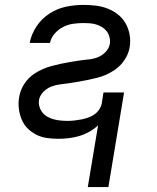

<svg xmlns="http://www.w3.org/2000/svg" viewBox="-20 -558 640 783"><path d="M338 205 380 -47Q363 -31 343 -20Q323 -9 302 -3Q281 3 260 5.5Q239 8 217 8Q193 8 170 4.5Q147 1 127.5 -9Q108 -19 92.5 -34.5Q77 -50 68.5 -70.5Q60 -91 57 -114.5Q54 -138 58 -161Q61 -180 69 -197.5Q77 -215 90 -230.5Q103 -246 119.5 -257Q136 -268 154 -276Q172 -284 191 -289Q210 -294 228.5 -298Q247 -302 265.5 -305Q284 -308 303 -311Q322 -314 340.5 -315.5Q359 -317 377.5 -324Q396 -331 410.5 -346Q425 -361 428 -380Q430 -393 426.5 -406.5Q423 -420 415.5 -430Q408 -440 397 -447Q386 -454 373 -458Q360 -462 346.5 -463Q333 -464 319 -464Q299 -464 278 -461Q257 -458 237.5 -448Q218 -438 203 -421Q188 -404 184 -383H101Q108 -419 129 -450.5Q150 -482 181.5 -502.5Q213 -523 248.5 -530.5Q284 -538 319 -538Q345 -538 370.5 -535Q396 -532 419 -523Q442 -514 461 -499Q480 -484 492 -463Q504 -442 508.5 -417Q513 -392 509 -367Q506 -348 497.5 -330.5Q489 -313 476 -298Q463 -283 446.5 -272Q430 -261 412 -253Q394 -245 375 -240.5Q356 -236 338 -232Q320 -228 301 -225Q282 -222 263.5 -219Q245 -216 226.5 -214Q208 -212 189.5 -205Q171 -198 156.5 -183Q142 -168 139 -150Q137 -136 141 -122.5Q145 -109 153.5 -98.5Q162 -88 174 -81.5Q186 -75 199 -71.5Q212 -68 226.5 -66.5Q241 -65 255 -65Q269 -65 282.5 -66.5Q296 -68 309.5 -70.5Q323 -73 337 -77.5Q351 -82 363 -90Q375 -98 383.5 -110Q392 -122 395 -136L402 -181H486L422 205Z"/></svg>

Font: Iosevka Curly Extended
Style: Italic
Weight: 400
Width: 7
Italic angle: -9°
Monospace: yes
Designer: Belleve Invis
Foundry: Belleve Invis
Version: Version 11.1.0; ttfautohint (v1.8.3)